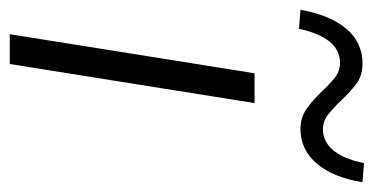

<svg xmlns="http://www.w3.org/2000/svg" viewBox="-213 -559 765 393"><g transform="rotate(90 169.5 -362.5)"><path d="M43 0 123 -501H184L104 0ZM32 -592 -7 -595Q4 -656 32 -689Q60 -722 103 -722Q129 -722 146.5 -708Q164 -694 179 -678Q193 -663 207 -652Q221 -641 237 -641Q289 -641 307 -725L346 -722Q336 -661 307.5 -628Q279 -595 237 -595Q212 -595 193 -609.5Q174 -624 159 -640Q146 -654 132.5 -665Q119 -676 102 -676Q50 -676 32 -592Z"/></g></svg>

Font: Mulish ExtraLight Light
Style: Italic
Weight: 300
Italic angle: -9°
Version: Version 3.603